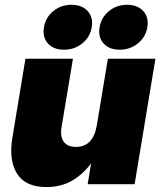

<svg xmlns="http://www.w3.org/2000/svg" viewBox="-20 -757 659 789"><path d="M170.9 11.7Q85 11.7 50.3 -43Q15.6 -97.7 30.8 -190.4L84.5 -515.6H279.8L232.9 -234.4Q226.6 -195.8 241.9 -174.6Q257.3 -153.3 291.5 -153.3Q363.3 -153.3 377.9 -242.2L423.3 -515.6H618.7L533.2 0H340.3L354.5 -85.9Q321.8 -41.5 276.6 -14.9Q231.4 11.7 170.9 11.7ZM471.7 -552.7Q428.7 -552.7 405.5 -578.6Q382.3 -604.5 389.2 -645Q396 -685.5 427.7 -711.4Q459.5 -737.3 502.4 -737.3Q545.4 -737.3 568.8 -711.4Q592.3 -685.5 585.4 -645Q578.6 -604.5 546.6 -578.6Q514.6 -552.7 471.7 -552.7ZM242.7 -552.7Q199.7 -552.7 176.8 -578.6Q153.8 -604.5 160.6 -645Q167.5 -685.5 199 -711.4Q230.5 -737.3 273.4 -737.3Q316.9 -737.3 340.3 -711.4Q363.8 -685.5 356.9 -645Q350.1 -604.5 318.1 -578.6Q286.1 -552.7 242.7 -552.7Z"/></svg>

Font: Inter Display Black
Style: Italic
Weight: 900
Italic angle: -9.39999°
Designer: Rasmus Andersson
Foundry: rsms
Version: Version 4.000;git-a52131595